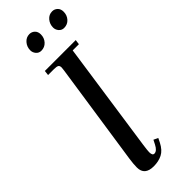

<svg xmlns="http://www.w3.org/2000/svg" viewBox="-290 -909 942 942"><g transform="rotate(-45 180.5 -438.5)"><path d="M74.2 -47.9Q74.2 -71.8 79.1 -105L158.2 -637.2Q160.2 -650.9 160.2 -655.8Q160.2 -668.5 153.3 -672.6Q146.5 -676.8 127.9 -676.8H86.9L89.8 -702.1H304.2L300.8 -676.8H257.8L174.8 -104Q169.9 -68.8 169.9 -58.1Q169.9 -35.2 183.1 -35.2Q201.7 -35.2 216.8 -64.9L228 -86.9L251 -76.2L240.2 -54.2Q222.2 -19 196.5 -6.1Q170.9 6.8 137.2 6.8Q74.2 6.8 74.2 -47.9ZM110.8 -824.2Q110.8 -848.1 126.2 -866Q141.6 -883.8 164.1 -883.8Q180.2 -883.8 191.7 -872.8Q203.1 -861.8 203.1 -842.8Q203.1 -818.4 187.5 -801.3Q171.9 -784.2 147.9 -784.2Q131.8 -784.2 121.3 -796.4Q110.8 -808.6 110.8 -824.2ZM269 -824.2Q269 -848.1 284.2 -866Q299.3 -883.8 321.8 -883.8Q337.9 -883.8 349.4 -872.8Q360.8 -861.8 360.8 -842.8Q360.8 -818.4 345.5 -801.3Q330.1 -784.2 306.2 -784.2Q290 -784.2 279.5 -796.4Q269 -808.6 269 -824.2Z"/></g></svg>

Font: Dihjauti S
Style: Bold Italic
Weight: 700
Italic angle: -9°
Designer: T. Christopher White
Version: Version 3.0.0